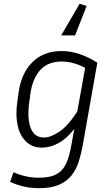

<svg xmlns="http://www.w3.org/2000/svg" viewBox="-20 -765 590 1008"><path d="M414 0Q406 44 393 84.5Q380 125 355.5 156Q331 187 290 205Q249 223 185 223Q143 223 106 214.5Q69 206 33 190L51 139Q115 168 183 168Q245 168 278.5 148.5Q312 129 328.5 91Q345 53 354 0L370 -88Q329 -36 286 -13Q243 10 200 10Q150 10 117.5 -21Q85 -52 73 -105Q61 -158 70 -224L77 -275Q91 -380 150 -438.5Q209 -497 303 -497Q352 -497 398.5 -481Q445 -465 491 -436ZM133 -224Q122 -141 141.5 -92Q161 -43 210 -43Q246 -43 291.5 -73.5Q337 -104 386 -180L427 -409Q363 -442 305 -442Q231 -442 191 -397Q151 -352 140 -275ZM398 -745 435 -734 374 -579H301Z"/></svg>

Font: Inria Sans Light
Style: Italic
Weight: 300
Italic angle: -10°
Designer: Black Foundry Team
Foundry: Black Foundry
Version: Version 1.2; ttfautohint (v1.8.3)